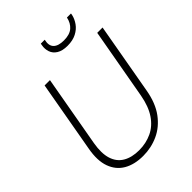

<svg xmlns="http://www.w3.org/2000/svg" viewBox="-255 -1011 1143 1143"><g transform="rotate(-45 316.0 -440.0)"><path d="M263 12Q190 12 140 -17Q90 -46 69 -104Q48 -162 64 -249L144 -700H189L109 -250Q96 -175 111.5 -126Q127 -77 168 -53Q209 -29 270 -29Q328 -29 377 -52Q426 -75 459.5 -124.5Q493 -174 507 -252L587 -700H632L552 -249Q536 -158 493.5 -100.5Q451 -43 391 -15.5Q331 12 263 12ZM408 -770Q365 -770 339.5 -786Q314 -802 305.5 -827.5Q297 -853 302 -880L304 -892H337Q327 -850 347.5 -829Q368 -808 415 -808Q464 -808 490 -830.5Q516 -853 524 -892H558L556 -880Q550 -853 532 -827.5Q514 -802 483 -786Q452 -770 408 -770Z"/></g></svg>

Font: DM Sans 28pt ExtraLight
Style: Italic
Weight: 250
Italic angle: -10°
Version: Version 4.004;gftools[0.9.30]